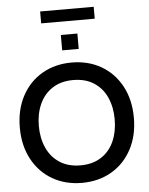

<svg xmlns="http://www.w3.org/2000/svg" viewBox="-66 -1090 898 1157"><g transform="rotate(-5 383.0 -511.5)"><path d="M38 -350Q38 -459 82.5 -541.5Q127 -624 205 -669Q283 -714 383 -714Q483 -714 561 -669Q639 -624 683.5 -541.5Q728 -459 728 -350Q728 -241 683.5 -158.5Q639 -76 561 -31Q483 14 383 14Q283 14 205 -31Q127 -76 82.5 -158.5Q38 -241 38 -350ZM612 -350Q612 -424 586 -482.5Q560 -541 508.5 -574.5Q457 -608 383 -608Q309 -608 257.5 -574.5Q206 -541 179.5 -482.5Q153 -424 153 -350Q153 -276 179.5 -217.5Q206 -159 257.5 -125.5Q309 -92 383 -92Q457 -92 508.5 -125.5Q560 -159 586 -217.5Q612 -276 612 -350ZM333 -885H433V-792H333ZM221 -1037H545V-965H221Z"/></g></svg>

Font: Cabin Medium
Style: Regular
Weight: 500
Designer: Pablo Impallari
Foundry: Pablo Impallari. http://www.impallari.com Igino Marini. http://www.ikern.com
Version: Version 2.200